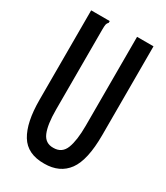

<svg xmlns="http://www.w3.org/2000/svg" viewBox="-162 -695 675 779"><g transform="rotate(30 175.0 -306.0)"><path d="M176 11Q97 12 63.5 -43Q30 -98 30 -204V-623H117V-615Q111 -609 109.5 -602Q108 -595 108 -578V-203Q108 -133 123 -97.5Q138 -62 176 -63Q216 -63 230.5 -100.5Q245 -138 245 -206V-623H322V-207Q322 -90 285 -39.5Q248 11 176 11Z"/></g></svg>

Font: Inconsolata ExtraCondensed SemiBold
Style: Regular
Weight: 600
Width: 2
Monospace: yes
Designer: Raph Levien, Cyreal, Brenton Simpson
Foundry: Raph Levien, Cyreal, Google
Version: Version 3.001; ttfautohint (v1.8.2.53-6de2)